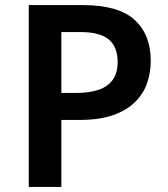

<svg xmlns="http://www.w3.org/2000/svg" viewBox="-20 -734 659 754"><path d="M306 -714Q445 -714 508.5 -656Q572 -598 572 -496Q572 -450 558 -408.5Q544 -367 511 -334Q478 -301 424.5 -282Q371 -263 292 -263H221V0H93V-714ZM298 -608H221V-369H279Q331 -369 367.5 -381.5Q404 -394 423 -421Q442 -448 442 -491Q442 -550 407 -579Q372 -608 298 -608Z"/></svg>

Font: Noto Sans Devanagari SemiBold
Style: Regular
Weight: 600
Version: Version 2.003